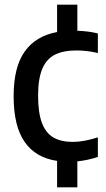

<svg xmlns="http://www.w3.org/2000/svg" viewBox="-20 -684 456 824"><path d="M143.5 -273.5Q143.5 -200 160 -156.5Q176.5 -113 209.2 -94Q242 -75 293 -75Q338.5 -75 400 -94.5V-10.5Q356.5 4 312 8.5V120H225V6.5Q133 -7 85.8 -74.8Q38.5 -142.5 38.5 -271.5Q38.5 -395.5 85.8 -462.5Q133 -529.5 225 -546.5V-664H312V-552Q359.5 -550.5 400 -540.5V-456.5Q352.5 -467.5 308.5 -467.5Q251 -467.5 215 -449Q179 -430.5 161.2 -388Q143.5 -345.5 143.5 -273.5Z"/></svg>

Font: Encode Sans Semi Condensed Medium
Style: Regular
Weight: 500
Width: 4
Designer: Multiple Designers
Foundry: Impallari Type
Version: Version 2.000